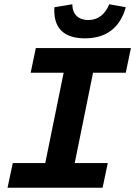

<svg xmlns="http://www.w3.org/2000/svg" viewBox="-20 -876 640 896"><path d="M15.2 0H458.8L482.9 -115.1H328.7L414.2 -536.6H566.9L591 -651.7H147.2L123.1 -536.6H277L191.2 -115.1H39.6L15.2 0ZM376.3 -697.1C477.8 -697.1 541 -748.4 567 -842.3L489.9 -856.1C470.9 -810 438.5 -782.5 392.3 -782.5C345.9 -782.5 317.7 -809 317.5 -856.1L233.8 -842.3C228.1 -747.7 274.9 -697.1 376.3 -697.1Z"/></svg>

Font: Source Code Variable
Style: Italic
Weight: 400
Italic angle: -11°
Monospace: yes
Designer: Paul D. Hunt, Teo Tuominen
Foundry: Adobe Systems Incorporated
Version: Version 1.005;PS 1.0;hotconv 16.6.54;makeotf.lib2.5.65590